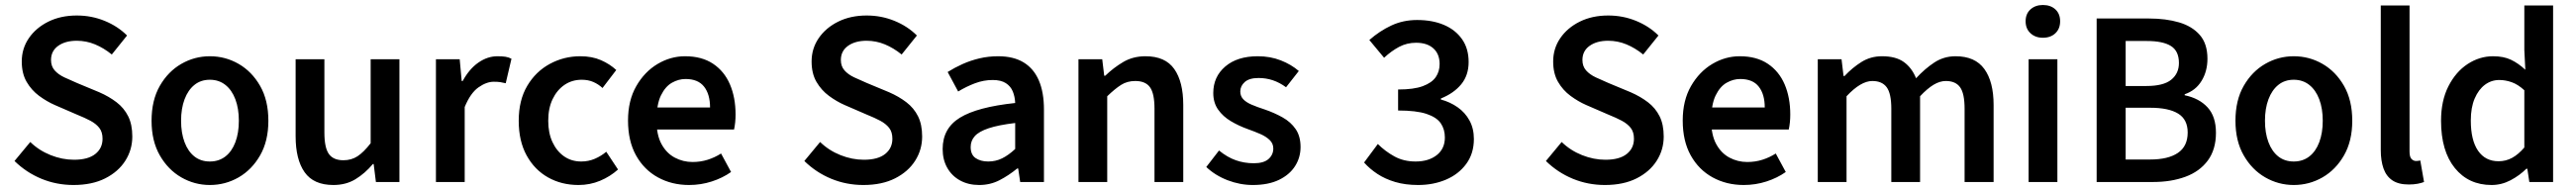

<svg xmlns="http://www.w3.org/2000/svg" viewBox="-20 -728 10301 760"><path d="M274 12Q206 12 145.5 -13Q85 -38 38 -84L101 -160Q136 -126 182.5 -107.5Q229 -89 276 -89Q332 -89 361 -112Q390 -135 390 -173Q390 -200 377 -216.5Q364 -233 341.5 -245Q319 -257 289 -269L199 -308Q167 -322 136.5 -344.5Q106 -367 86.5 -400.5Q67 -434 67 -482Q67 -534 95.5 -575.5Q124 -617 173.5 -641.5Q223 -666 287 -666Q346 -666 398.5 -644.5Q451 -623 488 -586L427 -510Q395 -536 360 -550.5Q325 -565 287 -565Q241 -565 212.5 -544.5Q184 -524 184 -488Q184 -463 198.5 -446.5Q213 -430 237.5 -418.5Q262 -407 288 -396L377 -359Q416 -342 446 -319Q476 -296 492.5 -263Q509 -230 509 -182Q509 -129 481 -85Q453 -41 400.5 -14.5Q348 12 274 12Z M819 12Q758 12 705 -18.5Q652 -49 619 -106.5Q586 -164 586 -245Q586 -327 619 -384.5Q652 -442 705 -472.5Q758 -503 819 -503Q881 -503 934 -472.5Q987 -442 1020 -384.5Q1053 -327 1053 -245Q1053 -164 1020 -106.5Q987 -49 934 -18.5Q881 12 819 12ZM819 -82Q855 -82 881 -102Q907 -122 921 -159Q935 -196 935 -245Q935 -294 921 -331Q907 -368 881 -388.5Q855 -409 819 -409Q783 -409 757.5 -388.5Q732 -368 718 -331Q704 -294 704 -245Q704 -196 718 -159Q732 -122 757.5 -102Q783 -82 819 -82Z M1313 12Q1234 12 1198 -39Q1162 -90 1162 -183V-491H1277V-198Q1277 -137 1295 -112Q1313 -87 1353 -87Q1385 -87 1409.5 -103Q1434 -119 1462 -155V-491H1577V0H1483L1474 -72H1471Q1439 -34 1401 -11Q1363 12 1313 12Z M1723 0V-491H1818L1826 -404H1830Q1856 -452 1892.5 -477.5Q1929 -503 1969 -503Q1988 -503 2001 -501Q2014 -499 2025 -493L2002 -395Q1990 -398 1980 -399.5Q1970 -401 1954 -401Q1925 -401 1893 -378.5Q1861 -356 1838 -300V0Z M2293 12Q2225 12 2171 -18.5Q2117 -49 2085.5 -106.5Q2054 -164 2054 -245Q2054 -327 2088 -384.5Q2122 -442 2178.5 -472.5Q2235 -503 2300 -503Q2347 -503 2382.5 -487.5Q2418 -472 2444 -448L2389 -376Q2373 -391 2352.5 -400Q2332 -409 2306 -409Q2267 -409 2237 -388.5Q2207 -368 2189.5 -331.5Q2172 -295 2172 -245Q2172 -196 2189 -159.5Q2206 -123 2235.5 -102.5Q2265 -82 2304 -82Q2333 -82 2358.5 -93Q2384 -104 2404 -121L2451 -50Q2420 -22 2379.5 -5Q2339 12 2293 12Z M2735 12Q2666 12 2610.5 -18.5Q2555 -49 2523 -106.5Q2491 -164 2491 -246Q2491 -326 2524 -383.5Q2557 -441 2609 -472Q2661 -503 2719 -503Q2786 -503 2831 -473Q2876 -443 2898.5 -390.5Q2921 -338 2921 -270Q2921 -254 2919.5 -239Q2918 -224 2915 -210H2577V-298H2819Q2819 -351 2795 -381.5Q2771 -412 2721 -412Q2693 -412 2666.5 -397Q2640 -382 2622.5 -346Q2605 -310 2605 -246Q2605 -188 2625 -151.5Q2645 -115 2678 -97.5Q2711 -80 2749 -80Q2781 -80 2809.5 -89Q2838 -98 2863 -114L2903 -40Q2869 -16 2825.5 -2Q2782 12 2735 12Z M3432 12Q3364 12 3303.5 -13Q3243 -38 3196 -84L3259 -160Q3294 -126 3340.5 -107.5Q3387 -89 3434 -89Q3490 -89 3519 -112Q3548 -135 3548 -173Q3548 -200 3535 -216.5Q3522 -233 3499.5 -245Q3477 -257 3447 -269L3357 -308Q3325 -322 3294.5 -344.5Q3264 -367 3244.5 -400.5Q3225 -434 3225 -482Q3225 -534 3253.5 -575.5Q3282 -617 3331.5 -641.5Q3381 -666 3445 -666Q3504 -666 3556.5 -644.5Q3609 -623 3646 -586L3585 -510Q3553 -536 3518 -550.5Q3483 -565 3445 -565Q3399 -565 3370.5 -544.5Q3342 -524 3342 -488Q3342 -463 3356.5 -446.5Q3371 -430 3395.5 -418.5Q3420 -407 3446 -396L3535 -359Q3574 -342 3604 -319Q3634 -296 3650.5 -263Q3667 -230 3667 -182Q3667 -129 3639 -85Q3611 -41 3558.5 -14.5Q3506 12 3432 12Z M3895 12Q3852 12 3819 -6Q3786 -24 3767.5 -56.5Q3749 -89 3749 -132Q3749 -215 3818.5 -257.5Q3888 -300 4039 -316Q4038 -341 4029.5 -362Q4021 -383 4001.5 -395.5Q3982 -408 3949 -408Q3913 -408 3878.5 -395Q3844 -382 3811 -362L3769 -440Q3796 -457 3828 -471.5Q3860 -486 3896 -494.5Q3932 -503 3971 -503Q4032 -503 4072.5 -478.5Q4113 -454 4133.5 -406.5Q4154 -359 4154 -290V0H4059L4051 -54H4047Q4013 -26 3976 -7Q3939 12 3895 12ZM3931 -82Q3961 -82 3986.5 -94.5Q4012 -107 4039 -132V-236Q3972 -228 3933 -215Q3894 -202 3877.5 -183.5Q3861 -165 3861 -140Q3861 -109 3881 -95.5Q3901 -82 3931 -82Z M4292 0V-491H4387L4395 -425H4399Q4432 -457 4471 -480Q4510 -503 4560 -503Q4639 -503 4675 -452Q4711 -401 4711 -308V0H4596V-293Q4596 -354 4578 -379Q4560 -404 4519 -404Q4487 -404 4462.5 -388.5Q4438 -373 4407 -343V0Z M4989 12Q4938 12 4888.5 -7Q4839 -26 4803 -60L4854 -126Q4887 -99 4921 -87Q4955 -75 4993 -75Q5033 -75 5052 -92Q5071 -109 5071 -134Q5071 -154 5056.5 -168Q5042 -182 5019 -192Q4996 -202 4968 -212Q4932 -225 4901 -243.5Q4870 -262 4850.5 -289.5Q4831 -317 4831 -356Q4831 -421 4879 -462Q4927 -503 5009 -503Q5059 -503 5101 -486.5Q5143 -470 5173 -444L5122 -379Q5096 -398 5069 -407Q5042 -416 5012 -416Q4975 -416 4957 -400Q4939 -384 4939 -362Q4939 -344 4950.5 -331.5Q4962 -319 4984 -309.5Q5006 -300 5037 -290Q5075 -277 5108 -258.5Q5141 -240 5160.5 -211.5Q5180 -183 5180 -140Q5180 -98 5158 -63.5Q5136 -29 5093.5 -8.5Q5051 12 4989 12Z M5650 12Q5599 12 5558.5 0Q5518 -12 5487 -32.5Q5456 -53 5434 -78L5489 -152Q5518 -123 5555 -102.5Q5592 -82 5640 -82Q5692 -82 5724.5 -107.5Q5757 -133 5757 -178Q5757 -211 5740.5 -235Q5724 -259 5683.5 -272.5Q5643 -286 5570 -286V-370Q5633 -370 5669 -383.5Q5705 -397 5720.5 -419.5Q5736 -442 5736 -472Q5736 -512 5711 -534.5Q5686 -557 5642 -557Q5605 -557 5574 -540.5Q5543 -524 5514 -497L5455 -568Q5496 -604 5543 -626Q5590 -648 5646 -648Q5707 -648 5753 -628.5Q5799 -609 5825.5 -571.5Q5852 -534 5852 -480Q5852 -427 5822.5 -391Q5793 -355 5741 -334V-330Q5778 -320 5808 -299Q5838 -278 5855.5 -246Q5873 -214 5873 -172Q5873 -114 5842.5 -72.5Q5812 -31 5761.5 -9.5Q5711 12 5650 12Z M6397 12Q6329 12 6268.5 -13Q6208 -38 6161 -84L6224 -160Q6259 -126 6305.5 -107.5Q6352 -89 6399 -89Q6455 -89 6484 -112Q6513 -135 6513 -173Q6513 -200 6500 -216.5Q6487 -233 6464.5 -245Q6442 -257 6412 -269L6322 -308Q6290 -322 6259.5 -344.5Q6229 -367 6209.5 -400.5Q6190 -434 6190 -482Q6190 -534 6218.5 -575.5Q6247 -617 6296.5 -641.5Q6346 -666 6410 -666Q6469 -666 6521.5 -644.5Q6574 -623 6611 -586L6550 -510Q6518 -536 6483 -550.5Q6448 -565 6410 -565Q6364 -565 6335.5 -544.5Q6307 -524 6307 -488Q6307 -463 6321.5 -446.5Q6336 -430 6360.5 -418.5Q6385 -407 6411 -396L6500 -359Q6539 -342 6569 -319Q6599 -296 6615.5 -263Q6632 -230 6632 -182Q6632 -129 6604 -85Q6576 -41 6523.5 -14.5Q6471 12 6397 12Z M6952 12Q6883 12 6827.5 -18.5Q6772 -49 6740 -106.5Q6708 -164 6708 -246Q6708 -326 6741 -383.5Q6774 -441 6826 -472Q6878 -503 6936 -503Q7003 -503 7048 -473Q7093 -443 7115.5 -390.5Q7138 -338 7138 -270Q7138 -254 7136.5 -239Q7135 -224 7132 -210H6794V-298H7036Q7036 -351 7012 -381.5Q6988 -412 6938 -412Q6910 -412 6883.5 -397Q6857 -382 6839.5 -346Q6822 -310 6822 -246Q6822 -188 6842 -151.5Q6862 -115 6895 -97.5Q6928 -80 6966 -80Q6998 -80 7026.5 -89Q7055 -98 7080 -114L7120 -40Q7086 -16 7042.5 -2Q6999 12 6952 12Z M7248 0V-491H7343L7351 -424H7355Q7386 -457 7422.5 -480Q7459 -503 7505 -503Q7560 -503 7592 -480Q7624 -457 7641 -415Q7676 -453 7714 -478Q7752 -503 7799 -503Q7877 -503 7914 -452Q7951 -401 7951 -308V0H7835V-293Q7835 -354 7817 -379Q7799 -404 7760 -404Q7736 -404 7711 -389Q7686 -374 7657 -343V0H7542V-293Q7542 -354 7523.5 -379Q7505 -404 7466 -404Q7420 -404 7363 -343V0Z M8091 0V-491H8206V0ZM8148 -577Q8118 -577 8098.5 -595Q8079 -613 8079 -643Q8079 -673 8098.5 -690.5Q8118 -708 8148 -708Q8179 -708 8198 -690.5Q8217 -673 8217 -643Q8217 -613 8198 -595Q8179 -577 8148 -577Z M8363 0V-654H8572Q8640 -654 8692.5 -638.5Q8745 -623 8775.5 -588Q8806 -553 8806 -493Q8806 -443 8782.5 -404.5Q8759 -366 8715 -351V-347Q8773 -335 8806.5 -298.5Q8840 -262 8840 -197Q8840 -130 8807.5 -86Q8775 -42 8718 -21Q8661 0 8589 0ZM8479 -384H8562Q8630 -384 8661 -409Q8692 -434 8692 -476Q8692 -524 8660 -544Q8628 -564 8564 -564H8479ZM8479 -90H8577Q8649 -90 8688 -116.5Q8727 -143 8727 -198Q8727 -250 8689 -273.5Q8651 -297 8577 -297H8479Z M9151 12Q9090 12 9037 -18.5Q8984 -49 8951 -106.5Q8918 -164 8918 -245Q8918 -327 8951 -384.5Q8984 -442 9037 -472.5Q9090 -503 9151 -503Q9213 -503 9266 -472.5Q9319 -442 9352 -384.5Q9385 -327 9385 -245Q9385 -164 9352 -106.5Q9319 -49 9266 -18.5Q9213 12 9151 12ZM9151 -82Q9187 -82 9213 -102Q9239 -122 9253 -159Q9267 -196 9267 -245Q9267 -294 9253 -331Q9239 -368 9213 -388.5Q9187 -409 9151 -409Q9115 -409 9089.5 -388.5Q9064 -368 9050 -331Q9036 -294 9036 -245Q9036 -196 9050 -159Q9064 -122 9089.5 -102Q9115 -82 9151 -82Z M9611 10Q9570 10 9545.5 -6.5Q9521 -23 9510 -54Q9499 -85 9499 -128V-706H9614V-122Q9614 -100 9622 -92Q9630 -84 9640 -84Q9644 -84 9647.5 -84.5Q9651 -85 9657 -86L9672 0Q9662 4 9646.5 7Q9631 10 9611 10Z M9942 12Q9850 12 9795 -56Q9740 -124 9740 -245Q9740 -325 9769.5 -383Q9799 -441 9846.5 -472Q9894 -503 9948 -503Q9990 -503 10019.5 -489Q10049 -475 10077 -449L10073 -528V-706H10188V0H10093L10085 -53H10081Q10054 -26 10018 -7Q9982 12 9942 12ZM9970 -83Q9999 -83 10024 -96.5Q10049 -110 10073 -138V-367Q10048 -390 10023 -399Q9998 -408 9973 -408Q9941 -408 9915.5 -389Q9890 -370 9874.5 -334Q9859 -298 9859 -246Q9859 -167 9888 -125Q9917 -83 9970 -83Z"/></svg>

Font: Source Sans 3 SemiBold
Style: Regular
Weight: 600
Designer: Paul D. Hunt
Foundry: Adobe
Version: Version 3.046;hotconv 1.0.118;makeotfexe 2.5.65603